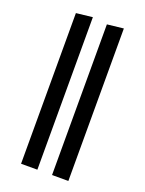

<svg xmlns="http://www.w3.org/2000/svg" viewBox="-142 -817 668 885"><g transform="rotate(20 192.0 -374.0)"><path d="M156 -748V0H76V-739ZM308 -748V0H228V-739Z"/></g></svg>

Font: Fira Sans Extra Condensed
Style: Regular
Weight: 400
Width: 1
Designer: Carrois Corporate & Edenspiekermann AG
Foundry: Carrois Corporate GbR & Edenspiekermann AG
Version: Version 4.203